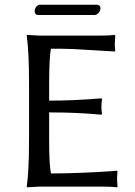

<svg xmlns="http://www.w3.org/2000/svg" viewBox="-20 -797 578 820"><path d="M384.8 -732.9H141.1Q128.9 -734.4 127.9 -748Q127.9 -765.1 142.1 -774.4Q146.5 -776.9 149.9 -776.9H395Q407.7 -775.4 409.2 -763.2Q409.2 -745.1 393.6 -735.8Q388.7 -733.4 384.8 -732.9ZM189.9 -200.2Q189.9 -84.5 198.2 -56.2Q258.3 -56.2 328.6 -59.1Q398.9 -62 439.5 -64.9L480 -67.9L481.9 -64Q480 -47.9 480 -30.8Q480 -25.4 481.9 0L480 2.9Q455.6 0 419.9 0H147L95.2 2.9L94.2 0Q104 -68.4 104 -200.2V-444.8Q104 -573.7 94.2 -645L96.2 -647.9Q98.1 -647.9 147 -645H410.2Q446.3 -645 470.2 -647.9L472.2 -645Q470.2 -617.2 470.2 -606.9Q470.2 -596.2 472.2 -581.1L470.2 -577.1Q470.2 -577.1 295.4 -587.4Q242.7 -589.4 198.2 -588.9Q190.4 -561.5 189.9 -444.8V-367.2Q295.9 -367.2 413.1 -377L416 -374Q413.1 -360.4 413.1 -341.8Q413.1 -323.2 416 -310.1L413.1 -307.1Q314.5 -316.9 189.9 -316.9Z"/></svg>

Font: Linux Biolinum Capitals O
Style: Small Caps
Weight: 400
Designer: Philipp H. Poll
Foundry: Philipp H. Poll
Version: Version 1.0.4